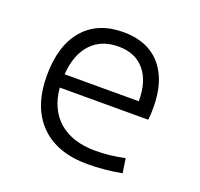

<svg xmlns="http://www.w3.org/2000/svg" viewBox="-100 -637 786 756"><g transform="rotate(20 293.0 -258.5)"><path d="M338.4 9.8Q210 9.8 139.6 -61.5Q69.3 -132.8 69.3 -263.7Q69.3 -389.2 128.7 -458.3Q188 -527.3 295.4 -527.3Q396 -527.3 451.4 -464.8Q506.8 -402.3 506.8 -287.1Q506.8 -256.8 503.9 -236.3H133.3Q141.1 -147 197.3 -98.6Q253.4 -50.3 350.1 -50.3Q410.6 -50.3 472.2 -64L481.4 -3.9Q447.3 2.9 410.2 6.3Q373 9.8 338.4 9.8ZM133.3 -292H444.3Q444.3 -376 405.5 -421.6Q366.7 -467.3 296.4 -467.3Q224.1 -467.3 181.6 -421.4Q139.2 -375.5 133.3 -292Z"/></g></svg>

Font: Cascadia Mono PL Light
Style: Regular
Weight: 300
Monospace: yes
Designer: Aaron Bell
Foundry: Saja Typeworks
Version: Version 2404.023; ttfautohint (v1.8.4)